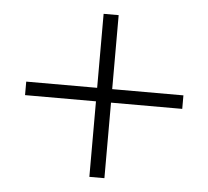

<svg xmlns="http://www.w3.org/2000/svg" viewBox="-44 -670 674 623"><g transform="rotate(5 293.5 -358.5)"><path d="M269 -93V-624H318V-93ZM550 -339H38V-383H550Z"/></g></svg>

Font: Noto Serif TC ExtraLight Medium
Style: Regular
Weight: 500
Version: Version 2.002-H1;hotconv 1.1.0;makeotfexe 2.6.0